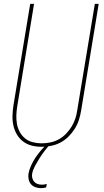

<svg xmlns="http://www.w3.org/2000/svg" viewBox="-20 -755 540 998"><path d="M196 8Q169 8 144 1.5Q119 -5 99.5 -20Q80 -35 67.5 -56.5Q55 -78 49.5 -103Q44 -128 45 -155Q46 -182 50 -208L137 -735H157L70 -205Q66 -181 65 -157.5Q64 -134 68 -111.5Q72 -89 82.5 -69.5Q93 -50 110 -36Q127 -22 149.5 -16Q172 -10 196 -10Q218 -10 241 -14.5Q264 -19 285 -30.5Q306 -42 323 -59.5Q340 -77 352.5 -97.5Q365 -118 372 -140Q379 -162 382 -185L473 -735H493L402 -182Q398 -157 390.5 -133Q383 -109 369 -86.5Q355 -64 336 -45Q317 -26 294 -14Q271 -2 245.5 3Q220 8 196 8ZM193 223Q178 223 164 218Q150 213 141 202.5Q132 192 129 177.5Q126 163 128 148Q132 126 142 104.5Q152 83 165 63.5Q178 44 193.5 26Q209 8 227 -8H237L236 0Q221 17 208 34.5Q195 52 183.5 70.5Q172 89 161.5 108.5Q151 128 147 148Q145 160 148 171Q151 182 158 190Q165 198 176 201.5Q187 205 198 205Q204 205 210.5 204Q217 203 223 201L220 219Q213 221 206.5 222Q200 223 193 223Z"/></svg>

Font: Iosevka Thin Oblique
Style: Regular
Weight: 100
Italic angle: -9°
Monospace: yes
Designer: Belleve Invis
Foundry: Belleve Invis
Version: Version 32.5.0; ttfautohint (v1.8.4)